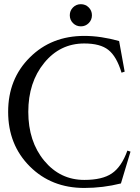

<svg xmlns="http://www.w3.org/2000/svg" viewBox="-20 -909 677 931"><path d="M388.7 -698.2Q271 -698.2 194.3 -604Q117.2 -509.8 117.2 -366.7Q117.2 -223.1 194.3 -129.9Q271.5 -36.6 388.7 -36.6Q476.1 -36.6 522 -67.9Q569.3 -99.6 597.7 -178.7L612.8 -173.8Q575.7 -50.3 566.4 -19.5Q479.5 2.4 388.7 2.4Q229 2.4 124.5 -102.1Q19.5 -207 19.5 -366.7Q19.5 -526.4 124.5 -630.4Q229 -734.9 388.7 -734.9Q468.8 -734.9 557.6 -710Q558.1 -706.1 584.5 -561.5L569.3 -556.6Q545.4 -635.7 505.4 -667Q466.3 -698.2 388.7 -698.2ZM334 -796.9Q318.4 -812.5 318.4 -835Q318.4 -857.4 334 -873Q349.6 -888.7 372.1 -888.7Q394.5 -888.7 410.2 -873Q425.8 -857.4 425.8 -835Q425.8 -812.5 410.2 -796.9Q394.5 -781.2 372.1 -781.2Q349.6 -781.2 334 -796.9Z"/></svg>

Font: Flanker
Style: Regular
Weight: 400
Designer: Flanker
Foundry: Flanker
Version: Version 2.027